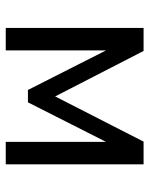

<svg xmlns="http://www.w3.org/2000/svg" viewBox="56 -588 531 684"><g transform="rotate(90 322.0 -245.5)"><path d="M79 0V-491H161L323 -176L484 -491H565V0H485V-383H498L344 -79H300L146 -383H159V0Z"/></g></svg>

Font: Nunito Sans 10pt SemiCondensed Medium
Style: Regular
Weight: 500
Width: 4
Designer: Vernon Adams
Foundry: Vernon Adams
Version: Version 3.101;gftools[0.9.27]